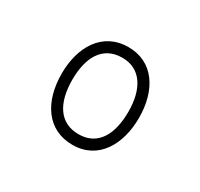

<svg xmlns="http://www.w3.org/2000/svg" viewBox="-68 -642 425 407"><g transform="rotate(30 145.0 -438.5)"><path d="M145 -319C208 -319 239 -374 239 -439C239 -507 206 -558 145 -558C81 -558 50 -503 50 -439C50 -370 83 -319 145 -319ZM145 -345C99 -345 76 -381 76 -439C76 -492 96 -532 145 -532C190 -532 213 -495 213 -439C213 -385 193 -345 145 -345Z"/></g></svg>

Font: Noto Sans ExtraCondensed Thin
Style: Italic
Weight: 100
Width: 2
Italic angle: -12°
Designer: Monotype Design Team
Foundry: Monotype Imaging Inc.
Version: Version 2.013